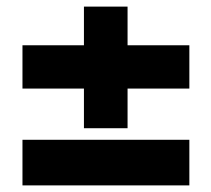

<svg xmlns="http://www.w3.org/2000/svg" viewBox="-20 -561 640 581"><path d="M234 -173V-293H48V-424H234V-541H366V-424H553V-293H366V-173ZM48 0V-138H553V0Z"/></svg>

Font: Rethink Sans ExtraBold
Style: Regular
Weight: 800
Designer: The Rethink Sans project authors (Hans Thiessen). DM Sans designed by Colophon Foundry.
Foundry: Rethink Communications LLC
Version: Version 1.001